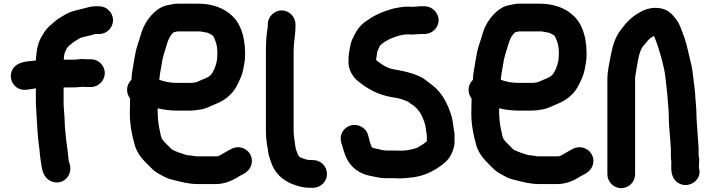

<svg xmlns="http://www.w3.org/2000/svg" viewBox="-20 -783 3791 1025"><path d="M348 -316.5H377C394.4 -316.5 408.3 -319.4 421.4 -319.5C427.8 -318.9 436.3 -318.5 443 -318.5H466C506.3 -318.5 539.5 -353.2 539.5 -393C539.5 -433 506 -466.5 466 -466.5H443C438.9 -466.5 434.4 -466.8 429.6 -467.4C411.4 -469.7 392.9 -464.5 377 -464.5H349.4C341 -465 330.7 -464.9 320.5 -464.1C320.5 -464.4 320.5 -464.7 320.5 -465C320.5 -494.5 328.1 -511.4 340.2 -529.8C345.5 -536.6 354 -543.4 364 -551.4C375.8 -561.7 392.4 -570.1 408.5 -580.6C429 -587.2 461.4 -592.7 489 -601.5H510C550 -601.5 583.5 -635 583.5 -675C583.5 -714.8 550.3 -749.5 510 -749.5H486C465.3 -749.5 447.6 -743 432 -739.1C391.4 -729 358.2 -723.5 323.6 -702.7C303.2 -690.5 287.6 -681.3 268.7 -665.4C250.8 -649 231.4 -635.4 217.4 -612.6L201.2 -586.3C185.7 -558.7 178.5 -532.6 174.6 -497.3L172.5 -475.1C172.1 -470.3 171.8 -465.8 171.7 -460.5C166.6 -459.7 156.8 -458.5 156 -458.5C155.7 -458.5 155.1 -458.5 154.8 -458.4C117.7 -454.7 74.9 -451.3 51.9 -419.9C25.9 -384.3 38.2 -338.8 68.1 -316.9C95.1 -297.2 122.2 -304 147.9 -307.6L160.1 -309.7C161.1 -309.8 162.9 -310.5 164 -310.5C166.6 -310.5 168.6 -311 171.5 -311.3V-238C171.5 -224.4 172.2 -210.2 173.5 -197C177.7 -126.7 180.3 -50.8 190.6 14.7C193.2 38.2 193.5 53.5 197.6 76.9C203.3 119 209.6 165.2 251.4 183.9C318.3 213.8 378.2 145.9 347.2 78.5C343.1 38.3 338.5 0.4 332.4 -42.5L328.4 -86.1C327.2 -99.9 325.5 -112.7 325.5 -125C325.5 -164.6 319.5 -200.1 319.5 -238V-315.9C329.6 -316.5 340.2 -316.5 348 -316.5Z M980.6 45.5C951.7 38.1 923.4 28 898.4 15.7L858.8 -23.8C852.7 -29.9 850.2 -34.3 843.8 -43.4C839.6 -52.4 836.7 -66.2 833.2 -84.5C824.9 -122.8 821.5 -153.3 821.5 -197V-204.8C852.5 -197.4 889.5 -192.5 926 -192.5H992C1011.1 -192.5 1027.9 -194.3 1044.8 -197.6C1077.4 -200.9 1105.5 -217.6 1127.5 -226.3C1159.6 -238.4 1186.2 -254.5 1208.7 -277C1235.1 -301.7 1249.4 -333.4 1263.4 -364.9C1277.5 -395.9 1282 -428.7 1287.4 -466.2C1287.4 -466.5 1287.5 -466.9 1287.5 -467.2C1293.6 -564.5 1271.4 -651.7 1217.5 -700.2C1175.3 -739.8 1114.3 -763.5 1036 -763.5H929C915.7 -763.5 904.1 -762 889.2 -758.2L869.4 -754.2C852.4 -750.4 836.6 -742.7 820.6 -731.1C786.1 -705.2 758.8 -669.3 741.4 -626.7C731.7 -602.3 724.1 -569.7 715.2 -546.2C706.2 -519 700.9 -490.4 695.6 -458.8C691.3 -425.6 682.6 -396.9 681.6 -356.9C666.8 -343.1 658.5 -325 658.5 -304C658.5 -286.8 663 -272.4 674.5 -257.5V-249.2C673.9 -231.8 673.5 -214 673.5 -199.3C670.5 -127.9 683.6 -65 699 -9.6C713 38.5 740.9 67.6 770.2 96.8L787.2 113.8C794.8 121.5 801.3 127.2 809.4 133C823 143.7 841.2 151 853.4 158.6C869.6 168.7 891.4 174.6 911.1 179.2C945.1 187.7 987.5 199.5 1033 199.5H1136C1152.2 199.5 1169.8 195.9 1181 193.1C1208 186.4 1237.8 170.8 1257.9 157.4C1261.5 155.1 1261.4 155.3 1263.6 154.2C1286.2 142.9 1312 129.2 1321.5 97.6C1334.6 53.9 1307.4 16.5 1271.7 5.9C1253.8 0.7 1233.5 1.9 1215 12C1204.1 18 1190.3 24.5 1176.4 33.4C1163.8 40.9 1148.6 51.5 1136 51.5H1030C1016.9 51.5 1001.2 46.1 980.6 45.5ZM929 -615.5H1047.9C1065.5 -612.4 1069.7 -611.7 1088.8 -608.1C1088.8 -608.1 1089.2 -607.9 1089.4 -607.8L1107.1 -599C1110 -597.3 1113.7 -594.8 1117.6 -591.6C1122.7 -584.7 1127.1 -570.3 1131.5 -560.2C1137.5 -545.1 1140.5 -521.2 1140.5 -498C1140.5 -485.1 1138.9 -470.5 1137.6 -457.9C1132.1 -430.4 1119.4 -397.1 1104.2 -381.8C1088.7 -366.3 1062.1 -360.5 1035.4 -347.2C1026.2 -342.6 1009.9 -340.5 992 -340.5H923C889.3 -340.5 857 -347.2 830.3 -357.1C831.3 -368.1 832.8 -380.5 834.3 -390L842.4 -436.1C848.1 -478 857.5 -502.6 869 -540.4C878.4 -571.4 886.1 -591.8 906.4 -610.2C914.6 -612.1 924.2 -615.5 929 -615.5Z M1627 70.5C1623.5 70.5 1621.1 70.2 1616.7 69.1L1598.7 63.1C1576.4 56.7 1572.5 51 1563.9 25C1561.7 18.5 1558.5 13.1 1558.5 9C1558.5 8.5 1558.4 7.5 1558.3 6.8L1555.4 -9.9C1552.4 -33.6 1547.5 -62.5 1547.5 -85V-511C1547.5 -558.4 1557.5 -597.6 1557.5 -644V-653C1557.5 -692.8 1524.3 -727.5 1484 -727.5C1443.9 -727.5 1409.5 -693.1 1409.5 -653V-639.2C1402.2 -601.5 1399.5 -555.2 1399.5 -511V-85C1399.5 -52.8 1403.3 -16.8 1409.7 12.1L1411.6 28.7C1414.2 45.3 1418.9 59.9 1424.1 73.9C1443.1 139.3 1488.4 182.6 1552.2 203.9L1578.3 211.9C1597 217.7 1619.5 219.5 1642 219.5H1651C1691.9 219.5 1725.5 186.5 1725.5 145.5C1725.5 104.5 1691.9 71.5 1651 71.5H1642C1638.6 71.5 1632.7 70.5 1627 70.5Z M2113 169.5C2132.9 169.5 2152 167 2167.2 165.4L2187.2 163.4C2187.4 163.4 2187.7 163.4 2187.9 163.4C2248.8 154 2293.7 130.9 2334.4 101.1C2353.4 87.2 2372.7 71.2 2385 47.9C2395.2 29.3 2406.5 3.8 2406.5 -25V-46C2406.5 -56.5 2407.2 -68 2405.3 -77.5C2400.4 -101.9 2398.4 -135.7 2391 -161.5C2371.1 -228 2340.4 -287.7 2288.8 -327.8C2271.7 -341.7 2264.2 -345.4 2252 -355.6C2236.7 -368.4 2222.3 -373.8 2207 -380.5C2166.5 -398.2 2120.8 -405.8 2074.5 -414.3C2048.9 -419.9 2024.9 -433.9 2005.7 -448.8C1999.7 -453.6 1993.3 -457.6 1988.5 -461.6V-470.2C1989.7 -479.3 1992.6 -492.8 1994.2 -507.6C2000.9 -522.4 2008.3 -541.7 2012.6 -543.8C2013.3 -544.2 2014.5 -544.9 2015.2 -545.6C2028.7 -557.4 2043.9 -566.4 2062 -575.5C2090.4 -586.2 2122 -599.5 2157 -599.5C2162.8 -599.5 2169.8 -598.5 2177 -598.5C2194.1 -598.5 2211.4 -601.5 2224 -601.5H2247C2286.8 -601.5 2321.5 -634.7 2321.5 -675C2321.5 -715.1 2287.1 -749.5 2247 -749.5H2224C2210.2 -749.5 2195.8 -746.6 2182.4 -746.5C2173.9 -747.1 2164.4 -747.5 2157 -747.5C2145.8 -747.5 2135.2 -746.8 2125.2 -745.4C2102.9 -742.2 2083.5 -739.4 2059.2 -730.9C2006.4 -715.7 1964.7 -692.5 1925.5 -664C1902.6 -646.5 1884.8 -622.8 1871.8 -595.6C1862.2 -577.6 1851.7 -556.4 1848.6 -530C1844.2 -510 1840.6 -487.4 1840.5 -461.5C1837.1 -411.4 1863.6 -372.1 1892.1 -349.3C1941.4 -309 1996.5 -277.3 2073.8 -263.7C2074.1 -263.6 2074.5 -263.6 2074.9 -263.6C2105.9 -260.7 2135.7 -250.8 2160.7 -238.7C2166.2 -233.6 2174.9 -228 2180.1 -224.6C2209.9 -204.7 2230 -176.6 2243.1 -137L2250 -116.5C2253.5 -102 2254.7 -79.3 2258.5 -58.8V-30L2257 -26.9C2244.5 -16.5 2226.5 -4.7 2209.6 4.7C2185.9 14 2153.6 21.4 2118.5 21.5C2111.3 20.9 2100.9 20.5 2091 20.5H2041C2037.3 20.5 2034.5 20 2031.8 19.6L2018.7 17.8C2009.7 15.1 1999.5 12.7 1988.2 10.7C1963.1 6.3 1964.5 5.6 1954 -27.5L1945.1 -62.3C1939.4 -81.7 1927.2 -96.6 1909.6 -106.4C1853.9 -137.3 1783 -89.5 1802 -21.6L1812 12.4C1834 93.3 1878.7 141.3 1962.9 157.3C1988.1 161.2 2009 168.5 2041 168.5H2091C2099.2 168.5 2106.2 169.5 2113 169.5Z M2803.6 45.5C2774.7 38.1 2746.4 28 2721.4 15.7L2681.8 -23.8C2675.7 -29.9 2673.2 -34.3 2666.8 -43.4C2662.6 -52.4 2659.7 -66.2 2656.2 -84.5C2647.9 -122.8 2644.5 -153.3 2644.5 -197V-204.8C2675.5 -197.4 2712.5 -192.5 2749 -192.5H2815C2834.1 -192.5 2850.9 -194.3 2867.8 -197.6C2900.4 -200.9 2928.5 -217.6 2950.5 -226.3C2982.6 -238.4 3009.2 -254.5 3031.7 -277C3058.1 -301.7 3072.4 -333.4 3086.4 -364.9C3100.5 -395.9 3105 -428.7 3110.4 -466.2C3110.4 -466.5 3110.5 -466.9 3110.5 -467.2C3116.6 -564.5 3094.4 -651.7 3040.5 -700.2C2998.3 -739.8 2937.3 -763.5 2859 -763.5H2752C2738.7 -763.5 2727.1 -762 2712.2 -758.2L2692.4 -754.2C2675.4 -750.4 2659.6 -742.7 2643.6 -731.1C2609.1 -705.2 2581.8 -669.3 2564.4 -626.7C2554.7 -602.3 2547.1 -569.7 2538.2 -546.2C2529.2 -519 2523.9 -490.4 2518.6 -458.8C2514.3 -425.6 2505.6 -396.9 2504.6 -356.9C2489.8 -343.1 2481.5 -325 2481.5 -304C2481.5 -286.8 2486 -272.4 2497.5 -257.5V-249.2C2496.9 -231.8 2496.5 -214 2496.5 -199.3C2493.5 -127.9 2506.6 -65 2522 -9.6C2536 38.5 2563.9 67.6 2593.2 96.8L2610.2 113.8C2617.8 121.5 2624.3 127.2 2632.4 133C2646 143.7 2664.2 151 2676.4 158.6C2692.6 168.7 2714.4 174.6 2734.1 179.2C2768.1 187.7 2810.5 199.5 2856 199.5H2959C2975.2 199.5 2992.8 195.9 3004 193.1C3031 186.4 3060.8 170.8 3080.9 157.4C3084.5 155.1 3084.4 155.3 3086.6 154.2C3109.2 142.9 3135 129.2 3144.5 97.6C3157.6 53.9 3130.4 16.5 3094.7 5.9C3076.8 0.7 3056.5 1.9 3038 12C3027.1 18 3013.3 24.5 2999.4 33.4C2986.8 40.9 2971.6 51.5 2959 51.5H2853C2839.9 51.5 2824.2 46.1 2803.6 45.5ZM2752 -615.5H2870.9C2888.5 -612.4 2892.7 -611.7 2911.8 -608.1C2911.8 -608.1 2912.2 -607.9 2912.4 -607.8L2930.1 -599C2933 -597.3 2936.7 -594.8 2940.6 -591.6C2945.7 -584.7 2950.1 -570.3 2954.5 -560.2C2960.5 -545.1 2963.5 -521.2 2963.5 -498C2963.5 -485.1 2961.9 -470.5 2960.6 -457.9C2955.1 -430.4 2942.4 -397.1 2927.2 -381.8C2911.7 -366.3 2885.1 -360.5 2858.4 -347.2C2849.2 -342.6 2832.9 -340.5 2815 -340.5H2746C2712.3 -340.5 2680 -347.2 2653.3 -357.1C2654.3 -368.1 2655.8 -380.5 2657.3 -390L2665.4 -436.1C2671.1 -478 2680.5 -502.6 2692 -540.4C2701.4 -571.4 2709.1 -591.8 2729.4 -610.2C2737.6 -612.1 2747.2 -615.5 2752 -615.5Z M3561.5 10.4V53C3561.5 62 3562.4 70.8 3564.3 80.5C3563.8 85.8 3563.5 91.3 3563.5 97V112C3563.5 146.8 3572.5 174.2 3597.9 191.8C3652.3 229.3 3731.2 180.9 3711.5 113.1V97C3711.5 85 3715.6 65.6 3709.5 51.1V7C3709.5 6.8 3709.5 6.6 3709.5 6.3C3707.1 -39.6 3703.1 -74.6 3700.5 -118.7L3698.5 -154.3C3698.5 -167.8 3698.2 -181 3697.5 -191.8L3695.5 -221.8C3694.8 -231.8 3693.2 -243.7 3692.5 -258.5C3690.7 -305.1 3683.4 -341.1 3679.4 -384.3C3674.9 -420.5 3669 -446.9 3660.2 -480.9C3650.3 -525.1 3639.9 -570.1 3623.6 -609.6C3614 -635.2 3606.3 -658.3 3589 -680.5C3570.1 -706.3 3546.7 -730.8 3508.4 -738.3C3464.4 -746.8 3425.4 -734.6 3397.8 -718.8C3377.1 -706.8 3368.4 -701.5 3348.4 -684.5C3323 -663 3312.9 -646.6 3294.2 -623.8C3264.5 -584.9 3251.5 -542.4 3240.7 -488.2C3234.3 -447.6 3222.5 -408.3 3222.5 -359V147C3222.5 187.9 3255.5 221.5 3296.5 221.5C3337.5 221.5 3370.5 187.9 3370.5 147V-359C3370.5 -369 3371.4 -378.2 3373.3 -387.7C3382.9 -440.6 3388.3 -498.7 3409.9 -532.3C3430.2 -555.1 3444.9 -580.1 3471 -590.7C3472.1 -589.2 3473.6 -586.7 3474.1 -585C3480.9 -564.9 3488.7 -549.1 3495 -526.4C3510.7 -477.1 3526.5 -422.3 3532.6 -367.7C3536.3 -326.8 3542.5 -292 3544.5 -251.2C3547.8 -212.4 3550.5 -189.7 3550.5 -152C3550.5 -116.3 3555 -79.3 3557.5 -46.5C3557.6 -36 3559.5 -26 3559.5 -18C3559.5 -9.3 3560.7 -1.9 3561.5 10.4Z"/></svg>

Font: Smoothie
Style: SeBd
Weight: 600
Foundry: Cannot Into Space Fonts
Version: Version 0.8